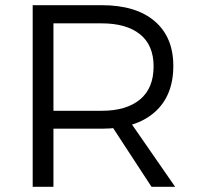

<svg xmlns="http://www.w3.org/2000/svg" viewBox="-20 -720 763 740"><path d="M372 -700Q504 -700 576 -638.5Q648 -577 648 -466Q648 -351 576 -287.5Q504 -224 372 -224H186V0H106V-700ZM372 -293Q467 -293 519.5 -336.5Q572 -380 572 -464Q572 -546 519.5 -588Q467 -630 372 -630H186V-293ZM396 -257H477L655 0H564Z"/></svg>

Font: Alexandria Light
Style: Regular
Weight: 300
Designer: Mohamed Gaber
Foundry: Kief Type Foundry
Version: Version 5.100